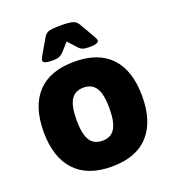

<svg xmlns="http://www.w3.org/2000/svg" viewBox="-133 -819 834 928"><g transform="rotate(-20 284.5 -355.0)"><path d="M285 8Q160 8 95.5 -62Q31 -132 31 -262Q31 -393 95.5 -462Q160 -531 285 -531Q410 -531 474 -462Q538 -393 538 -262Q538 -132 474 -62Q410 8 285 8ZM285 -125Q329 -125 349 -158Q369 -191 369 -262Q369 -332 349 -365Q329 -398 285 -398Q240 -398 220 -365Q200 -332 200 -262Q200 -191 220 -158Q240 -125 285 -125ZM190 -572Q142 -572 142 -589Q142 -596 153 -615L196 -689Q205 -706 220.5 -712Q236 -718 285 -718Q333 -718 349 -711.5Q365 -705 374 -689L417 -615Q428 -596 428 -589Q428 -572 380 -572Q356 -572 344 -577Q332 -582 323 -593L285 -635L247 -593Q238 -583 226 -577.5Q214 -572 190 -572Z"/></g></svg>

Font: Asap ExtraBold
Style: Regular
Weight: 800
Designer: Pablo Cosgaya
Foundry: Omnibus-Type
Version: Version 3.001; ttfautohint (v1.8.4.7-5d5b)